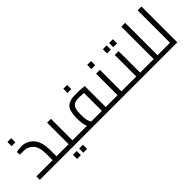

<svg xmlns="http://www.w3.org/2000/svg" viewBox="82 -1637 2720 2720"><g transform="rotate(-45 1442.0 -277.0)"><path d="M40 0ZM536 -69V0H40V-69H365V-185Q365 -333 307.5 -392.5Q250 -452 173 -452H92L87 -509Q97 -513 127.5 -517Q158 -521 186 -521Q295 -521 368.5 -442.5Q442 -364 442 -187V-69ZM94 -704H170V-620H94Z M536 0ZM911 -69V0H536V-69H685V-500H762V-69ZM622 80H698V164H622ZM747 80H823V164H747Z M911 0ZM1517 -69V0H911V-69H1053Q1026 -122 1026 -238Q1026 -341 1047.5 -397Q1069 -453 1119.5 -476Q1170 -499 1263 -499Q1339 -499 1401 -492L1429 -489V-69ZM1139 -69H1352V-428Q1284 -433 1256 -433Q1193 -433 1160 -414Q1127 -395 1114.5 -354Q1102 -313 1102 -240Q1102 -113 1139 -69ZM1188 -677H1264V-593H1188Z M1517 0ZM1892 -69V0H1517V-69H1666V-500H1743V-69ZM1666 -677H1742V-593H1666Z M1892 0ZM2267 -69V0H1892V-69H2041V-500H2118V-69ZM1979 -677H2055V-593H1979ZM2104 -677H2180V-593H2104Z M2594 -69V0H2267V-69H2390V-718H2467V-69Z M2794 -718V0H2594V-69H2717V-718Z"/></g></svg>

Font: Cairo
Style: Regular
Weight: 400
Designer: Mohamed Gaber, the designers of Titillium
Foundry: Kief Type Foundry
Version: Version 2.009; ttfautohint (v1.5.33-1714) -l 8 -r 50 -G 200 